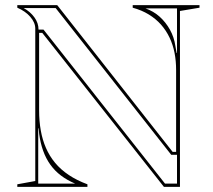

<svg xmlns="http://www.w3.org/2000/svg" viewBox="-20 -728 828 748"><path d="M47.4 0V-10L117.4 -22.8V-616.9Q117.4 -640 98 -662.4Q78.6 -684.7 47.4 -698V-708H202.9L652.5 -136.4H666.1V-455.3Q666.1 -490.4 660 -522Q653.8 -553.7 640.6 -581.4Q627.4 -609.2 607.4 -631.9Q587.4 -654.5 559.8 -671.5Q532.1 -688.4 497 -698V-708H757.2V-698L681.1 -685.2V0H618.6L144.6 -600H132.4V-297.5Q132.4 -256 138.9 -219.6Q145.3 -183.1 159.1 -151.5Q172.9 -119.8 194.8 -93.5Q216.8 -67.1 248.1 -46.2Q279.5 -25.2 320.6 -10V0ZM128.9 -12.6H272.9Q241.7 -25.9 217.7 -44Q193.6 -62.1 176.3 -86.2Q159 -110.3 148.3 -140.1Q137.5 -169.9 132.7 -205.5L130.5 -228H128.9ZM622.9 -12.6H669.6V-124.9H647.1L196.9 -696.5H72.2Q97.3 -683 113.7 -660.8Q130.1 -638.6 130.1 -612.7H149.5ZM668.1 -521.7H669.6V-695.4H546.5Q578.1 -684.4 602.1 -662.8Q626.1 -641.1 642.2 -612.1Q658.2 -583.2 663.1 -549.9Z"/></svg>

Font: Kalnia Glaze Thin
Style: Regular
Weight: 100
Version: Version 1.110